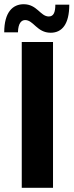

<svg xmlns="http://www.w3.org/2000/svg" viewBox="-55 -889 348 909"><path d="M185 -734C239 -734 273 -775 273 -867H207C207 -831 199 -811 176 -811C136 -811 121 -869 57 -869C6 -869 -35 -832 -35 -736H30C31 -780 47 -794 64 -794C104 -794 120 -734 185 -734ZM48 0H196V-690H48Z"/></svg>

Font: Decalotype
Style: Bold
Weight: 700
Designer: Alfredo Marco Pradil
Foundry: Alfredo Marco Pradil
Version: Version 1.0